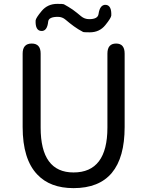

<svg xmlns="http://www.w3.org/2000/svg" viewBox="-20 -959 761 992"><path d="M360 13Q239 13 173 -57Q97 -136 97 -303V-682Q97 -734 144 -734Q190 -734 190 -682V-300Q190 -68 360 -68Q535 -68 535 -300V-682Q535 -734 580 -734Q624 -734 624 -682V-303Q624 13 360 13ZM444 -792Q412 -792 409 -794Q384 -807 362 -823Q340 -839 319 -857Q302 -872 279 -872Q232 -872 229 -848Q224 -797 193 -799Q162 -801 164 -853Q165 -866 195.5 -902.5Q226 -939 276 -939Q307 -939 310 -937Q334 -924 356 -909Q378 -893 399 -875Q417 -860 441 -860Q485 -860 489 -886Q496 -936 527 -934Q557 -931 555 -879Q554 -866 524 -829Q494 -792 444 -792Z"/></svg>

Font: Resource Han Rounded HK
Style: Regular
Weight: 400
Designer: Cyano Hao (round all glyphs); Ryoko NISHIZUKA  (kana, bopomofo & ideographs); Paul D. Hunt (Latin, Greek & Cyrillic); Sa
Foundry: Cyano Hao
Version: 0.990